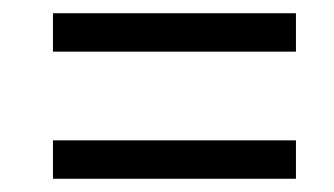

<svg xmlns="http://www.w3.org/2000/svg" viewBox="-20 -502 505 290"><path d="M60 -424V-482H427V-424ZM60 -232V-290H427V-232Z"/></svg>

Font: Noto Serif Condensed
Style: Italic
Weight: 400
Width: 3
Italic angle: -12°
Designer: Monotype Design Team
Foundry: Monotype Imaging Inc.
Version: Version 2.014; ttfautohint (v1.8.4.7-5d5b)